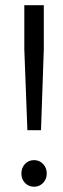

<svg xmlns="http://www.w3.org/2000/svg" viewBox="-20 -708 243 736"><path d="M73.2 -688H147.9V-519L137.2 -209H85L73.2 -519ZM159.2 -43Q159.2 -21 145 -6.6Q130.9 7.8 110.8 7.8Q89.8 7.8 75.9 -6.6Q62 -21 62 -43Q62 -64.9 75.9 -79.6Q89.8 -94.2 110.8 -94.2Q130.9 -94.2 145 -79.6Q159.2 -64.9 159.2 -43Z"/></svg>

Font: Argentum Sans Light
Style: Regular
Weight: 300
Designer: Julieta Ulanovsky (Modified by Cristiano Sobral)
Foundry: Julieta Ulanovsky
Version: Version 1.000; ttfautohint (v1.5.65-e2d9)